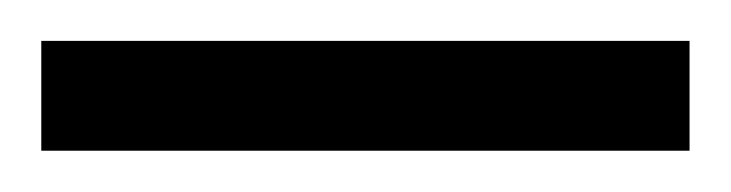

<svg xmlns="http://www.w3.org/2000/svg" viewBox="-20 71 354 93"><path d="M0 144V90.8H314V144Z"/></svg>

Font: GodaGr
Style: Regular
Weight: 400
Version: 1.0.0